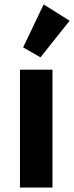

<svg xmlns="http://www.w3.org/2000/svg" viewBox="-20 -839 332 859"><path d="M69.3 0V-527.3H214.8V0ZM161.1 -582.5 83.5 -627 175.3 -819.3 291.5 -746.1Z"/></svg>

Font: Schibsted Grotesk
Style: Bold
Weight: 700
Designer: Bakken & Baeck AS, Henrik Kongsvoll
Foundry: Schibsted ASA
Version: Version 1.100;gftools[0.9.25]